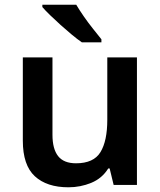

<svg xmlns="http://www.w3.org/2000/svg" viewBox="-20 -786 682 816"><path d="M562 -542V0H463L446 -70H440Q414 -28 368 -9Q322 10 271 10Q179 10 128 -37Q77 -84 77 -188V-542H203V-213Q203 -153 227 -122.5Q251 -92 303 -92Q378 -92 407 -139.5Q436 -187 436 -277V-542ZM304 -766Q317 -744 336 -716.5Q355 -689 375.5 -663.5Q396 -638 411 -619V-606H328Q309 -619 285.5 -638.5Q262 -658 237.5 -680Q213 -702 192.5 -722Q172 -742 160 -756V-766Z"/></svg>

Font: Noto Sans Tangsa SemiBold
Style: Regular
Weight: 600
Version: Version 1.504